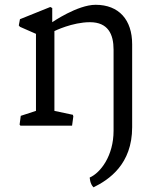

<svg xmlns="http://www.w3.org/2000/svg" viewBox="-20 -532 707 813"><path d="M63 -4.4 66.4 0H285.2L290.5 -39.1L288.6 -45.9L210.4 -62.5V-400.4C210.4 -400.4 286.1 -438 360.8 -438C437.5 -438 460.9 -387.2 460.9 -321.8V22C460.9 127.4 405.8 199.7 359.9 219.7C359.9 219.7 360.8 247.1 376 261.2C441.4 229 539.6 163.6 539.6 6.8V-344.7C539.6 -447.8 483.9 -511.7 384.8 -511.7C308.1 -511.7 201.2 -438 201.2 -438V-498L192.9 -502.4L64.5 -450.7L59.6 -424.3L64.5 -418.5L132.3 -388.7V-62.5L67.9 -41.5Z"/></svg>

Font: Trykker
Style: Regular
Weight: 400
Designer: Magnus Gaarde
Foundry: Magnus Gaarde
Version: Version 1.001